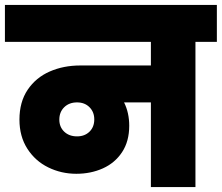

<svg xmlns="http://www.w3.org/2000/svg" viewBox="-34 -760 901 780"><path d="M847 -590H760V0H579V-344H470Q491 -302 491 -249Q491 -186 462 -142Q433 -98 384 -76Q335 -54 276 -54Q215 -54 162 -80Q109 -106 77 -156Q45 -206 45 -274Q45 -346 78.5 -395.5Q112 -445 168 -469.5Q224 -494 292 -494H579V-590H-14V-740H847ZM279 -206Q310 -206 329.5 -225Q349 -244 349 -275Q349 -305 329.5 -324.5Q310 -344 279 -344Q247 -344 227 -324.5Q207 -305 207 -274Q207 -244 227 -225Q247 -206 279 -206Z"/></svg>

Font: Fz Poppins ExtBd
Style: Regular
Weight: 800
Designer: Ninad Kale (Devanagari), Jonny Pinhorn (Latin)
Foundry: Indian Type Foundry
Version: Vit hóa bi Vntype.Com & FontZin.Com